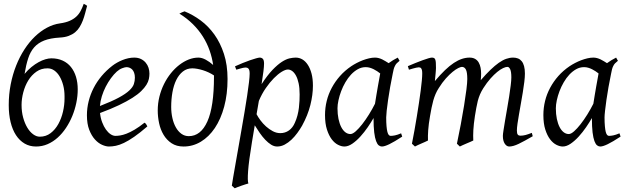

<svg xmlns="http://www.w3.org/2000/svg" viewBox="-20 -766 3359 1030"><path d="M235.4 -399.4Q201.7 -399.9 175.5 -381.6Q149.4 -363.3 131.8 -334.7Q114.3 -306.2 105 -271Q95.7 -235.8 95.7 -203.1Q95.7 -166.5 104.2 -135.3Q112.8 -104 126.5 -81.3Q140.1 -58.6 157.7 -45.7Q175.3 -32.7 193.4 -32.7Q226.6 -32.7 251.5 -51.8Q276.4 -70.8 293 -100.8Q309.6 -130.9 317.9 -167Q326.2 -203.1 326.2 -237.8V-250Q326.2 -281.2 319.1 -308.3Q312 -335.4 300 -355.7Q288.1 -376 271.5 -387.7Q254.9 -399.4 235.4 -399.4ZM300.8 -564.5Q250 -561.5 217 -548.6Q184.1 -535.6 163.3 -512Q142.6 -488.3 131.1 -452.9Q119.6 -417.5 111.8 -369.6Q129.4 -390.6 148.9 -406.5Q168.5 -422.4 187.3 -432.6Q206.1 -442.9 223.6 -448Q241.2 -453.1 255.4 -453.1Q289.6 -453.1 316.2 -440.9Q342.8 -428.7 360.6 -406.5Q378.4 -384.3 387.7 -353.8Q397 -323.2 397 -286.6Q397 -251 389.4 -214.4Q381.8 -177.7 367.9 -143.8Q354 -109.9 334 -79.8Q314 -49.8 289.3 -27.6Q264.6 -5.4 235.4 7.3Q206.1 20 173.3 20Q139.2 20 112.1 4.2Q85 -11.7 65.9 -40.8Q46.9 -69.8 36.9 -110.8Q26.9 -151.9 26.9 -202.1Q26.9 -259.8 37.4 -313.5Q47.9 -367.2 66.7 -414.3Q85.4 -461.4 111.1 -501Q136.7 -540.5 167.2 -569.8Q197.8 -599.1 231.9 -617.4Q266.1 -635.7 301.8 -640.6Q333 -645 354 -654.3Q375 -663.6 389.4 -677Q403.8 -690.4 412.8 -707.8Q421.9 -725.1 429.2 -745.6Q433.1 -744.1 438.7 -740.7Q444.3 -737.3 447.3 -734.9Q441.9 -714.4 436.5 -694.1Q431.2 -673.8 424.1 -655.5Q417 -637.2 407.2 -621.1Q397.5 -605 383.1 -593Q368.7 -581.1 348.6 -573.5Q328.6 -565.9 300.8 -564.5Z M606.4 -381.8Q590.3 -367.2 575 -346.2Q559.6 -325.2 547.1 -300.8Q534.7 -276.4 526.4 -249.8Q518.1 -223.1 516.1 -197.3Q580.1 -222.2 617.4 -242.4Q654.8 -262.7 673.8 -280.8Q692.9 -298.8 698.2 -315.4Q703.6 -332 703.6 -349.1Q703.6 -364.3 699.7 -375.2Q695.8 -386.2 689.5 -392.8Q683.1 -399.4 675 -402.6Q667 -405.8 658.7 -405.8Q650.9 -405.8 635.7 -400.1Q620.6 -394.5 606.4 -381.8ZM781.7 -371.1Q781.7 -357.4 778.6 -342.3Q775.4 -327.1 765.4 -311Q755.4 -294.9 737.5 -277.3Q719.7 -259.8 690.2 -241Q660.6 -222.2 618.2 -201.9Q575.7 -181.6 516.6 -159.7Q519.5 -132.3 528.1 -109.9Q536.6 -87.4 548.1 -71.3Q559.6 -55.2 573 -46.1Q586.4 -37.1 599.6 -37.1Q609.9 -37.1 624.5 -39.3Q639.2 -41.5 658.4 -48.8Q677.7 -56.2 701.9 -70.3Q726.1 -84.5 755.4 -107.9Q760.7 -105 764.9 -98.4Q769 -91.8 770.5 -87.9Q730.5 -53.2 699.7 -32Q668.9 -10.7 644.8 0.7Q620.6 12.2 601.3 16.1Q582 20 564.5 20Q548.3 20 527.8 11Q507.3 2 489.3 -17.8Q471.2 -37.6 458.7 -69.6Q446.3 -101.6 446.3 -147.9Q446.3 -186 455.6 -222.9Q464.8 -259.8 482.2 -293.7Q499.5 -327.6 524.9 -357.9Q550.3 -388.2 582.5 -413.1Q593.8 -421.9 607.9 -429.9Q622.1 -438 637.5 -444.1Q652.8 -450.2 668.7 -453.6Q684.6 -457 699.7 -457Q720.7 -457 736.1 -449.5Q751.5 -441.9 761.7 -429.7Q772 -417.5 776.9 -402.1Q781.7 -386.7 781.7 -371.1Z M992.7 -35.6Q1057.1 -35.6 1092.5 -114.5Q1127.9 -193.4 1127.9 -354V-361.3Q1114.7 -370.1 1099.6 -377.2Q1084.5 -384.3 1068.8 -389.2Q1053.2 -394 1038.6 -396.7Q1023.9 -399.4 1011.7 -399.4Q982.4 -399.4 960.9 -382.3Q939.5 -365.2 925.5 -336.7Q911.6 -308.1 905 -270.8Q898.4 -233.4 898.4 -192.4Q898.4 -161.1 904.8 -132.8Q911.1 -104.5 923.3 -82.8Q935.5 -61 953.1 -48.3Q970.7 -35.6 992.7 -35.6ZM826.2 -172.9Q826.2 -211.4 835.2 -247.6Q844.2 -283.7 859.9 -315.2Q875.5 -346.7 896.5 -372.8Q917.5 -398.9 941.9 -417.7Q966.3 -436.5 992.4 -446.8Q1018.6 -457 1044.4 -457Q1063 -457 1084 -445.6Q1105 -434.1 1123.5 -417.5Q1117.7 -457.5 1104 -496.3Q1090.3 -535.2 1068.1 -570.3Q1045.9 -605.5 1014.6 -636.5Q983.4 -667.5 942.4 -692.9Q949.2 -696.8 956.5 -700Q963.9 -703.1 970.2 -705.1Q1015.1 -687 1056.6 -656.2Q1098.1 -625.5 1130.1 -580.8Q1162.1 -536.1 1181.4 -476.8Q1200.7 -417.5 1200.7 -342.3Q1200.7 -260.7 1182.6 -193.8Q1164.6 -127 1132.6 -79.3Q1100.6 -31.7 1057.6 -5.9Q1014.6 20 964.8 20Q926.8 20 900.4 2.4Q874 -15.1 857.4 -43Q840.8 -70.8 833.5 -105.2Q826.2 -139.6 826.2 -172.9Z M1524.4 -393.1Q1511.2 -393.1 1491.2 -380.9Q1471.2 -368.7 1449.2 -346.4Q1427.2 -324.2 1405.8 -293.2Q1384.3 -262.2 1368.7 -224.6L1356.4 -153.3Q1363.8 -138.7 1377 -120.8Q1390.1 -103 1407.2 -87.6Q1424.3 -72.3 1443.8 -62Q1463.4 -51.8 1483.4 -51.8Q1509.8 -51.8 1530 -66.2Q1550.3 -80.6 1561.5 -106.9Q1570.3 -126 1575.7 -146.7Q1581.1 -167.5 1583.5 -187.7Q1585.9 -208 1586.7 -226.6Q1587.4 -245.1 1587.4 -259.8Q1587.4 -293.9 1582 -319.1Q1576.7 -344.2 1567.6 -360.6Q1558.6 -377 1547.4 -385Q1536.1 -393.1 1524.4 -393.1ZM1396.5 -424.8Q1396.5 -410.2 1393.3 -383.8Q1390.1 -357.4 1383.3 -314.5Q1414.6 -362.8 1441.9 -391.1Q1469.2 -419.4 1491.9 -434.1Q1514.6 -448.7 1533.2 -452.9Q1551.8 -457 1566.4 -457Q1585.4 -457 1602.1 -447.3Q1618.7 -437.5 1631.3 -418.2Q1644 -398.9 1651.4 -370.8Q1658.7 -342.8 1658.7 -306.2Q1658.7 -257.3 1645 -202.6Q1631.3 -147.9 1600.6 -91.8Q1589.4 -72.3 1575 -52.5Q1560.5 -32.7 1543.5 -16.6Q1526.4 -0.5 1507.1 9.8Q1487.8 20 1466.8 20Q1450.2 20 1434.3 10Q1418.5 0 1403.1 -16.1Q1387.7 -32.2 1373.5 -52.7Q1359.4 -73.2 1346.7 -93.8L1331.5 -2.9Q1314.9 97.7 1311 151.1Q1307.1 204.6 1312.5 218.3Q1305.2 220.2 1295.4 223.4Q1285.6 226.6 1275.1 230.2Q1264.6 233.9 1255.1 237.5Q1245.6 241.2 1239.3 244.1L1223.6 230Q1225.6 215.8 1230.7 186Q1235.8 156.2 1242.9 116.2Q1250 76.2 1258.3 28.8Q1266.6 -18.6 1275.1 -67.4Q1283.7 -116.2 1291.7 -164.1Q1299.8 -211.9 1305.9 -252.7Q1312 -293.5 1315.7 -324.5Q1319.3 -355.5 1319.3 -371.1Q1319.3 -382.3 1317.4 -388.9Q1315.4 -395.5 1312 -398.7Q1308.6 -401.9 1304.7 -402.8Q1300.8 -403.8 1296.4 -403.8Q1292 -403.8 1283.9 -402.1Q1275.9 -400.4 1267.6 -397.9Q1258.3 -395.5 1247.6 -392.1L1240.7 -410.2Q1261.2 -419.4 1282.2 -428Q1303.2 -436.5 1321.5 -442.9Q1339.8 -449.2 1353.8 -453.1Q1367.7 -457 1373.5 -457Q1383.3 -457 1389.9 -450.4Q1396.5 -443.8 1396.5 -424.8Z M2098.6 -411.1 2097.7 -410.2Q2094.2 -403.3 2091.8 -394Q2089.4 -384.8 2086.9 -371.1Q2079.6 -335.9 2073 -299.1Q2066.4 -262.2 2061.8 -229.5Q2057.1 -196.8 2054.4 -171.9Q2051.8 -147 2051.8 -136.2Q2051.8 -108.4 2053.5 -89.4Q2055.2 -70.3 2058.1 -58.8Q2061 -47.4 2065.4 -42.2Q2069.8 -37.1 2075.7 -37.1Q2085.4 -37.1 2098.9 -39.8Q2112.3 -42.5 2131.8 -50.8L2137.7 -33.2Q2095.2 -5.4 2069.1 7.3Q2043 20 2028.8 20Q2020 20 2012 13.9Q2003.9 7.8 1997.6 -9Q1991.2 -25.9 1987.5 -55.7Q1983.9 -85.4 1983.9 -132.8Q1971.2 -110.4 1952.9 -83.7Q1934.6 -57.1 1913.6 -33.9Q1892.6 -10.7 1870.4 4.6Q1848.1 20 1827.6 20Q1811.5 20 1793.2 10.7Q1774.9 1.5 1759.5 -18.8Q1744.1 -39.1 1733.9 -71Q1723.6 -103 1723.6 -148.9Q1723.6 -187.5 1732.7 -224.4Q1741.7 -261.2 1759.8 -294.9Q1777.8 -328.6 1804 -358.2Q1830.1 -387.7 1864.7 -411.1Q1877.9 -419.9 1893.8 -428.2Q1909.7 -436.5 1926.5 -442.9Q1943.4 -449.2 1960 -453.1Q1976.6 -457 1991.7 -457Q2002 -457 2011.7 -454.3Q2021.5 -451.7 2030.5 -447.3Q2039.6 -442.9 2048.3 -437.5Q2057.1 -432.1 2064.9 -427.2Q2076.2 -435.5 2088.6 -443.1Q2101.1 -450.7 2113.8 -457L2123.5 -439.9Q2113.8 -432.1 2107.9 -426Q2102.1 -419.9 2098.1 -411.1ZM1991.7 -209.5Q1995.1 -231.9 1999.3 -256.6Q2003.4 -281.2 2007.3 -303.5Q2011.2 -325.7 2014.6 -343.8Q2018.1 -361.8 2019.5 -371.1V-372.1Q2012.2 -377.9 2003.4 -383.8Q1994.6 -389.6 1984.9 -394.5Q1975.1 -399.4 1964.4 -402.6Q1953.6 -405.8 1941.9 -405.8Q1919.4 -405.8 1899.7 -394.8Q1879.9 -383.8 1863 -365.7Q1846.2 -347.7 1832.8 -324.5Q1819.3 -301.3 1810.1 -276.6Q1800.8 -252 1795.7 -228Q1790.5 -204.1 1790.5 -185.1Q1790.5 -153.3 1795.9 -127.9Q1801.3 -102.5 1810.5 -84.5Q1819.8 -66.4 1832.5 -56.6Q1845.2 -46.9 1859.9 -46.9Q1871.6 -46.9 1888.2 -61.5Q1904.8 -76.2 1923.1 -99.6Q1941.4 -123 1959.5 -152.1Q1977.5 -181.2 1991.7 -209.5Z M2837.9 -35.2Q2792.5 -8.8 2762.7 5.6Q2732.9 20 2711.9 20Q2697.8 20 2687.7 4.6Q2677.7 -10.7 2677.7 -37.1Q2677.7 -45.9 2681.2 -67.9Q2684.6 -89.8 2689.5 -119.4Q2694.3 -148.9 2700.4 -182.6Q2706.5 -216.3 2711.4 -248.3Q2716.3 -280.3 2719.7 -307.6Q2723.1 -335 2723.1 -351.1Q2723.1 -381.3 2717 -394.3Q2710.9 -407.2 2702.1 -407.2Q2692.9 -407.2 2678.7 -400.6Q2664.6 -394 2647.5 -380.1Q2630.4 -366.2 2611.1 -344.5Q2591.8 -322.8 2572.8 -293Q2562 -275.9 2554.9 -259.3Q2547.9 -242.7 2543.2 -224.9Q2538.6 -207 2535.2 -187.3Q2531.7 -167.5 2527.8 -144Q2521 -99.6 2519.3 -67.9Q2517.6 -36.1 2519 -12.2Q2512.2 -8.8 2502.4 -4.6Q2492.7 -0.5 2482.4 3.9Q2472.2 8.3 2462.6 12.5Q2453.1 16.6 2446.8 20L2431.2 4.9Q2441.9 -44.9 2451.9 -98.6Q2461.9 -152.3 2469.7 -200.4Q2477.5 -248.5 2482.2 -286.1Q2486.8 -323.7 2486.8 -341.8Q2486.8 -378.9 2479.2 -393.1Q2471.7 -407.2 2458 -407.2Q2451.7 -407.2 2438.5 -400.9Q2425.3 -394.5 2408.2 -380.6Q2391.1 -366.7 2371.8 -345.2Q2352.5 -323.7 2334 -293.9Q2323.7 -278.3 2316.7 -261.7Q2309.6 -245.1 2304.4 -226.8Q2299.3 -208.5 2295.2 -188Q2291 -167.5 2287.1 -144Q2279.3 -99.6 2277.1 -67.6Q2274.9 -35.6 2275.9 -12.2Q2269.5 -8.8 2260 -4.6Q2250.5 -0.5 2240.5 3.9Q2230.5 8.3 2221.2 12.5Q2211.9 16.6 2206.1 20L2189.9 4.9Q2196.8 -29.3 2203.4 -66.7Q2210 -104 2216.1 -141.1Q2222.2 -178.2 2227.5 -213.6Q2232.9 -249 2236.8 -279.3Q2240.7 -309.6 2242.9 -333.3Q2245.1 -356.9 2245.1 -371.1Q2245.1 -382.3 2243.7 -388.9Q2242.2 -395.5 2239.5 -399.2Q2236.8 -402.8 2233.4 -403.8Q2230 -404.8 2226.1 -404.8Q2221.2 -404.8 2212.6 -402.8Q2204.1 -400.9 2195.3 -398.4Q2185.1 -395.5 2173.8 -392.1L2168 -411.1Q2188.5 -419.9 2209 -428.2Q2229.5 -436.5 2247.1 -442.9Q2264.6 -449.2 2277.8 -453.1Q2291 -457 2296.9 -457Q2304.2 -457 2308.6 -454.6Q2313 -452.1 2315.2 -446Q2317.4 -439.9 2318.1 -429Q2318.8 -418 2318.8 -400.9Q2318.8 -395.5 2318.1 -387.5Q2317.4 -379.4 2316.7 -369.9Q2315.9 -360.4 2314.7 -350.1Q2313.5 -339.8 2313 -331.1Q2341.8 -365.2 2366.9 -389.4Q2392.1 -413.6 2414.8 -428.5Q2437.5 -443.4 2458.3 -450.2Q2479 -457 2499 -457Q2517.1 -457 2529.3 -449.7Q2541.5 -442.4 2548.3 -430.2Q2555.2 -418 2558.1 -402.6Q2561 -387.2 2561 -371.1Q2561 -361.8 2560.5 -354.2Q2560.1 -346.7 2559.1 -335.9Q2587.4 -368.7 2611.3 -391.6Q2635.3 -414.6 2656 -429.2Q2676.8 -443.8 2695.6 -450.4Q2714.4 -457 2732.9 -457Q2747.1 -457 2758.8 -452.4Q2770.5 -447.8 2778.8 -437.5Q2787.1 -427.2 2791.5 -410.9Q2795.9 -394.5 2795.9 -371.1Q2795.9 -352.5 2792.7 -326.4Q2789.6 -300.3 2784.7 -271Q2779.8 -241.7 2774.4 -210.9Q2769 -180.2 2764.2 -152.6Q2759.3 -125 2756.1 -102.3Q2752.9 -79.6 2752.9 -65.9Q2752.9 -49.3 2757.8 -43.7Q2762.7 -38.1 2771 -38.1Q2785.2 -38.1 2799.1 -41.7Q2813 -45.4 2833 -53.2Z M3270 -411.1 3269 -410.2Q3265.6 -403.3 3263.2 -394Q3260.7 -384.8 3258.3 -371.1Q3251 -335.9 3244.4 -299.1Q3237.8 -262.2 3233.2 -229.5Q3228.5 -196.8 3225.8 -171.9Q3223.1 -147 3223.1 -136.2Q3223.1 -108.4 3224.9 -89.4Q3226.6 -70.3 3229.5 -58.8Q3232.4 -47.4 3236.8 -42.2Q3241.2 -37.1 3247.1 -37.1Q3256.8 -37.1 3270.3 -39.8Q3283.7 -42.5 3303.2 -50.8L3309.1 -33.2Q3266.6 -5.4 3240.5 7.3Q3214.4 20 3200.2 20Q3191.4 20 3183.3 13.9Q3175.3 7.8 3168.9 -9Q3162.6 -25.9 3158.9 -55.7Q3155.3 -85.4 3155.3 -132.8Q3142.6 -110.4 3124.3 -83.7Q3106 -57.1 3085 -33.9Q3064 -10.7 3041.7 4.6Q3019.5 20 2999 20Q2982.9 20 2964.6 10.7Q2946.3 1.5 2930.9 -18.8Q2915.5 -39.1 2905.3 -71Q2895 -103 2895 -148.9Q2895 -187.5 2904.1 -224.4Q2913.1 -261.2 2931.2 -294.9Q2949.2 -328.6 2975.3 -358.2Q3001.5 -387.7 3036.1 -411.1Q3049.3 -419.9 3065.2 -428.2Q3081.1 -436.5 3097.9 -442.9Q3114.7 -449.2 3131.3 -453.1Q3147.9 -457 3163.1 -457Q3173.3 -457 3183.1 -454.3Q3192.9 -451.7 3201.9 -447.3Q3210.9 -442.9 3219.7 -437.5Q3228.5 -432.1 3236.3 -427.2Q3247.6 -435.5 3260 -443.1Q3272.5 -450.7 3285.2 -457L3294.9 -439.9Q3285.2 -432.1 3279.3 -426Q3273.4 -419.9 3269.5 -411.1ZM3163.1 -209.5Q3166.5 -231.9 3170.7 -256.6Q3174.8 -281.2 3178.7 -303.5Q3182.6 -325.7 3186 -343.8Q3189.5 -361.8 3190.9 -371.1V-372.1Q3183.6 -377.9 3174.8 -383.8Q3166 -389.6 3156.2 -394.5Q3146.5 -399.4 3135.7 -402.6Q3125 -405.8 3113.3 -405.8Q3090.8 -405.8 3071 -394.8Q3051.3 -383.8 3034.4 -365.7Q3017.6 -347.7 3004.2 -324.5Q2990.7 -301.3 2981.4 -276.6Q2972.2 -252 2967 -228Q2961.9 -204.1 2961.9 -185.1Q2961.9 -153.3 2967.3 -127.9Q2972.7 -102.5 2981.9 -84.5Q2991.2 -66.4 3003.9 -56.6Q3016.6 -46.9 3031.2 -46.9Q3043 -46.9 3059.6 -61.5Q3076.2 -76.2 3094.5 -99.6Q3112.8 -123 3130.9 -152.1Q3148.9 -181.2 3163.1 -209.5Z"/></svg>

Font: Gentium Plus
Style: Italic
Weight: 400
Italic angle: -8°
Designer: J. Victor Gaultney, Annie Olsen, Iska Routamaa
Foundry: SIL International
Version: Version 1.510